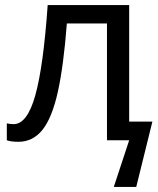

<svg xmlns="http://www.w3.org/2000/svg" viewBox="-20 -556 627 761"><path d="M492 -74H584L520 185H431L492 0H404V-463H245Q232 -294 209 -191Q186 -88 148 -41Q110 6 53 6Q24 6 7 0V-67Q19 -64 34 -64Q88 -64 120 -178.5Q152 -293 169 -536H492Z"/></svg>

Font: BC Sans
Style: Regular
Weight: 400
Designer: Monotype Design Team
Province of B.C.
Foundry: Monotype Imaging Inc.
Version: Version 2.000;GOOG;noto-source:20170915:90ef993387c0